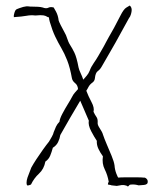

<svg xmlns="http://www.w3.org/2000/svg" viewBox="-20 -476 584 694"><path d="M402 196 384 194Q382 194 381 193L370 191Q370 185 373 181Q369 157 358.5 136Q348 115 352 89Q343 77 336 62.5Q329 48 330 33Q321 20 309.5 -2Q298 -24 301 -40Q286 -75 279.5 -90Q273 -105 271.5 -108.5Q270 -112 270 -112Q252 -82 234 -51Q216 -20 198 12Q196 25 190 37.5Q184 50 171 58Q167 73 161.5 86.5Q156 100 144 108Q139 135 121 151.5Q103 168 92 191Q85 194 80.5 194.5Q76 195 76 184Q76 176 79.5 165.5Q83 155 93 130Q100 117 111.5 99.5Q123 82 135.5 64.5Q148 47 157 36Q162 28 167.5 18Q173 8 174 2Q178 -9 182.5 -18.5Q187 -28 195 -36Q196 -47 205.5 -65Q215 -83 225.5 -100Q236 -117 240 -125Q245 -135 250.5 -141Q256 -147 262 -154Q261 -168 251.5 -175.5Q242 -183 240 -193Q233 -232 223 -257.5Q213 -283 201.5 -302.5Q190 -322 179.5 -344Q169 -366 160 -397Q157 -408 157 -413Q152 -414 148.5 -416.5Q145 -419 136.5 -420.5Q128 -422 108 -420Q92 -422 76 -419Q60 -416 30 -414Q29 -420 32 -429.5Q35 -439 37 -440Q39 -443 50 -446.5Q61 -450 64 -451Q77 -454 82 -453Q87 -452 99 -452Q106 -452 116.5 -451.5Q127 -451 134 -449Q147 -444 154.5 -448Q162 -452 174 -449Q175 -448 182.5 -434Q190 -420 192 -402Q193 -398 199.5 -385Q206 -372 213 -359.5Q220 -347 221 -342Q227 -323 234 -312.5Q241 -302 249 -285.5Q257 -269 264 -232Q266 -223 271.5 -211.5Q277 -200 281 -188Q287 -195 293.5 -202.5Q300 -210 304 -220Q309 -234 318.5 -247.5Q328 -261 336 -275Q350 -299 355.5 -309Q361 -319 364 -325Q367 -331 373 -341.5Q379 -352 392 -375Q395 -381 403.5 -397Q412 -413 415 -419Q427 -443 436.5 -448.5Q446 -454 449 -456Q456 -450 456 -440Q456 -434 453.5 -425Q451 -416 446 -410Q427 -376 416.5 -356.5Q406 -337 397.5 -322Q389 -307 378 -288Q367 -269 348 -236Q342 -225 333.5 -219Q325 -213 323 -193Q322 -183 313.5 -177Q305 -171 300 -162Q298 -158 296 -154.5Q294 -151 292 -148Q299 -129 310.5 -107.5Q322 -86 318 -72Q323 -61 328.5 -53.5Q334 -46 333 -32Q332 -25 341 -11.5Q350 2 352 10Q357 25 366 46Q375 67 383.5 87.5Q392 108 394 122Q395 137 400.5 151.5Q406 166 408 166Q414 165 434 165Q454 165 473.5 165Q493 165 499 166Q504 165 509 169.5Q514 174 514 180Q515 191 500.5 192.5Q486 194 481 194Q468 190 455 191Q453 191 450.5 191.5Q448 192 446 195Q443 199 441 197.5Q439 196 437 195Q428 192 419.5 193Q411 194 402 196Z"/></svg>

Font: Sankofa Display
Style: Regular
Weight: 400
Designer: Batsirai Madzonga
Foundry: Batsirai Madzonga
Version: Version 1.000; ttfautohint (v1.8.4.7-5d5b)